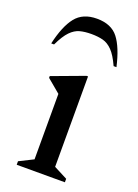

<svg xmlns="http://www.w3.org/2000/svg" viewBox="-137 -766 592 824"><g transform="rotate(20 159.0 -353.5)"><path d="M49 0V-16L113 -48V-347L52 -398V-406L200 -461H207V-48L269 -16V0ZM10 -540Q29 -624 62 -665.5Q95 -707 159 -707Q225 -707 257 -665.5Q289 -624 308 -540H295Q275 -584 255 -604.5Q235 -625 212 -631Q189 -637 159 -637Q129 -637 106.5 -631Q84 -625 64 -604.5Q44 -584 23 -540Z"/></g></svg>

Font: Spectral Medium
Style: Regular
Weight: 500
Designer: Jean-Baptiste Levee
Foundry: Production Type
Version: Version 2.001